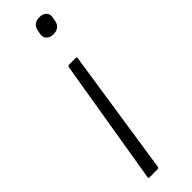

<svg xmlns="http://www.w3.org/2000/svg" viewBox="-234 -496 669 669"><g transform="rotate(-45 100.0 -162.0)"><path d="M143 -305Q150 -305 148 -298L78 165Q77 171 71 171H32Q25 171 27 165L104 -299Q106 -305 111 -305ZM155 -495Q171 -495 180 -486.5Q189 -478 187 -463L184 -447Q182 -433 172.5 -425.5Q163 -418 147 -418Q131 -418 122 -427Q113 -436 115 -451L118 -466Q121 -481 130.5 -488Q140 -495 155 -495Z"/></g></svg>

Font: Sofia Sans Semi Condensed Light
Style: Italic
Weight: 300
Italic angle: -9°
Version: Version 4.100